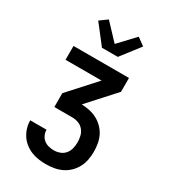

<svg xmlns="http://www.w3.org/2000/svg" viewBox="-235 -1103 1070 1214"><g transform="rotate(30 300.0 -496.0)"><path d="M302 0Q274 0 247 -4Q220 -8 194.5 -18.5Q169 -29 147 -46.5Q125 -64 110 -87Q95 -110 87 -137Q79 -164 79 -191H198Q198 -172 206 -153.5Q214 -135 229 -123Q244 -111 263.5 -106Q283 -101 302 -101Q325 -101 346.5 -109Q368 -117 382.5 -134.5Q397 -152 402.5 -174.5Q408 -197 408 -220Q408 -243 402.5 -265.5Q397 -288 382 -306Q367 -324 345 -332Q323 -340 300 -340H169V-441L344 -634H81V-735H486V-634L311 -441Q340 -440 369 -434Q398 -428 423.5 -414.5Q449 -401 470 -380Q491 -359 504 -333Q517 -307 522 -278Q527 -249 527 -219Q527 -190 521.5 -160.5Q516 -131 502 -104.5Q488 -78 466.5 -57Q445 -36 418 -23Q391 -10 361.5 -5Q332 0 302 0ZM242 -815 227 -835 136 -952 191 -992 300 -876 409 -992 464 -952 358 -815Z"/></g></svg>

Font: Iosevka Fixed Extended
Style: Bold
Weight: 700
Width: 7
Monospace: yes
Designer: Belleve Invis
Foundry: Belleve Invis
Version: Version 24.1.1; ttfautohint (v1.8.4)